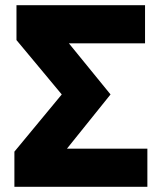

<svg xmlns="http://www.w3.org/2000/svg" viewBox="-20 -720 626 740"><path d="M35.5 0V-135.5L218 -356L43.5 -565.5V-700H539V-553H245.5L406 -356L238 -147H548V0Z"/></svg>

Font: Geologica Thin Roman
Style: Bold
Weight: 700
Version: Version 1.010;gftools[0.9.28]